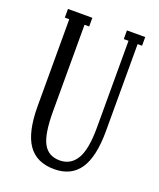

<svg xmlns="http://www.w3.org/2000/svg" viewBox="-130 -761 708 853"><g transform="rotate(20 224.0 -335.0)"><path d="M228 9.8Q144.5 9.8 104.2 -48.1Q64 -106 64 -229V-639.2H43V-680.2H158.2V-639.2H136.2V-229Q136.2 -123 160.2 -79.1Q184.1 -35.2 237.8 -35.2Q289.6 -35.2 316.9 -80.3Q344.2 -125.5 344.2 -229V-639.2H321.8V-680.2H408.2V-639.2H387.2V-229Q387.2 -106.4 347.7 -48.3Q308.1 9.8 228 9.8Z"/></g></svg>

Font: Margherita
Style: Regular
Weight: 400
Designer: James Puckett
Foundry: Dunwich Type Founders
Version: Version 1.008;hotconv 1.0.109;makeotfexe 2.5.65596